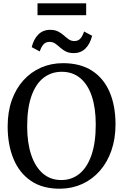

<svg xmlns="http://www.w3.org/2000/svg" viewBox="-20 -1135 748 1166"><path d="M347.7 11Q240.6 12.4 169.1 -35.8Q97.7 -84 62.1 -169.9Q26.5 -255.8 26.5 -367.3Q26.5 -455.5 51.6 -526.3Q76.8 -597.2 122.5 -647.6Q168.2 -697.9 229.5 -724.7Q290.8 -751.4 362.9 -751.4Q468.5 -751.3 539.3 -705.3Q610.1 -659.3 645.8 -575.8Q681.5 -492.2 681.5 -379.7Q681.5 -292.2 656.5 -220.7Q631.6 -149.1 586.5 -97.7Q541.4 -46.3 480.5 -18.2Q419.6 9.8 347.7 11ZM354.9 -699.1Q292.1 -699.1 244.8 -662.7Q197.6 -626.3 171.3 -552.7Q145 -479.1 145 -367.4Q145 -268 169.4 -194.9Q193.9 -121.8 240.1 -81.7Q286.4 -41.6 352.3 -41.6Q415.1 -41.6 462.1 -79.5Q509.2 -117.4 535.3 -192.6Q561.5 -267.7 561.5 -379.4Q561.5 -479.4 537.4 -550.9Q513.4 -622.4 467.2 -660.7Q420.9 -699.1 354.9 -699.1ZM427.4 -812.6Q398.3 -812.6 378.8 -822.9Q359.3 -833.3 344.7 -846.6Q330 -859.9 315.5 -870.2Q301 -880.6 281 -880.6Q256.8 -880.6 243.4 -864.7Q230 -848.9 221.5 -822.7L172.5 -848.7Q184.7 -897.8 213 -925.8Q241.3 -953.8 284.7 -953.8Q314.2 -953.8 333.6 -943.5Q353 -933.2 367.9 -919.9Q382.8 -906.6 397.2 -896.2Q411.7 -885.9 431.3 -885.7Q455.1 -885.6 468.8 -901.6Q482.4 -917.6 490.4 -943.7L539.5 -917.8Q527.2 -868.7 499.2 -840.6Q471.3 -812.6 427.4 -812.6ZM503.3 -1114.7V-1042.5H207.8V-1114.7Z"/></svg>

Font: Merriweather 7pt Light
Style: Regular
Weight: 300
Designer: Eben Sorkin
Foundry: Eben Sorkin
Version: Version 2.200;gftools[0.9.31]